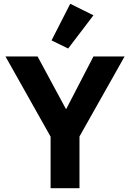

<svg xmlns="http://www.w3.org/2000/svg" viewBox="-20 -997 689 1017"><path d="M475 -916 352 -977 253 -783 341 -740ZM401 0V-274L640 -698H475L331 -420H329L179 -698H9L248 -273V0Z"/></svg>

Font: LVC Sans
Style: Bold
Weight: 700
Designer: Mike Abbink, Paul van der Laan, Pieter van Rosmalen
Foundry: Bold Monday
Version: Version 3.0